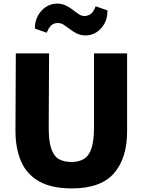

<svg xmlns="http://www.w3.org/2000/svg" viewBox="-20 -1040 793 1068"><path d="M380 8Q265 8 196 -32Q127 -72 96.5 -144Q66 -216 66 -312L68 -743H253L251 -334Q250.5 -256 264.8 -213.8Q279 -171.5 307.2 -155.2Q335.5 -139 377 -139Q419 -139 447 -156Q475 -173 489 -215.5Q503 -258 503 -334V-743H687V-309Q687 -160 613.8 -76Q540.5 8 380 8ZM457 -843Q429 -843 407.8 -853.5Q386.5 -864 369 -877.5Q351.5 -891 335.5 -901.5Q319.5 -912 302 -912Q281 -912 266.5 -900Q252 -888 240 -858L174 -881Q174 -923 191.8 -954.2Q209.5 -985.5 237.5 -1002.8Q265.5 -1020 297 -1020Q325 -1020 346.2 -1009.5Q367.5 -999 384.8 -985.5Q402 -972 417.5 -961.5Q433 -951 450 -951Q469 -951 484.5 -962Q500 -973 512 -1005L578 -982Q578 -940 561 -908.8Q544 -877.5 516.2 -860.2Q488.5 -843 457 -843Z"/></svg>

Font: Merriweather Sans Black
Style: Regular
Weight: 900
Designer: Eben Sorkin
Foundry: Eben Sorkin
Version: Version 1.008; ttfautohint (v1.7.19-72a1) -l 8 -r 50 -G 200 